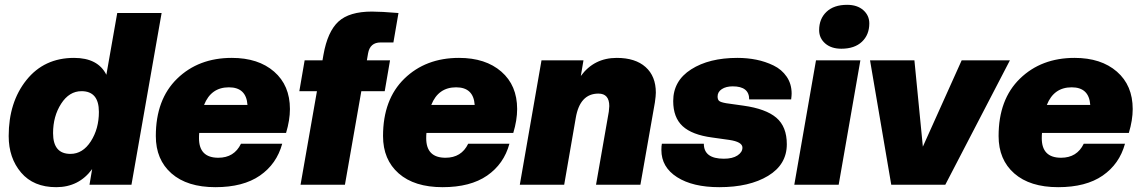

<svg xmlns="http://www.w3.org/2000/svg" viewBox="-20 -766 4732 796"><path d="M16 -202Q16 -342 89.5 -434Q163 -526 287 -526Q386 -526 421 -456L466 -712H650L525 0H351L362 -65Q307 10 213 10Q119 10 67.5 -50.5Q16 -111 16 -202ZM272 -128Q323 -128 356.5 -180Q390 -232 390 -302Q390 -388 318 -388Q267 -388 233.5 -336Q200 -284 200 -214Q200 -128 272 -128Z M873 10Q756 10 691 -47Q626 -104 626 -202Q626 -354 714.5 -440Q803 -526 941 -526Q1051 -526 1116.5 -469Q1182 -412 1182 -314Q1182 -268 1166 -215H806Q805 -207 805 -193Q805 -112 885 -112Q951 -112 979 -170H1150Q1127 -86 1057.5 -38Q988 10 873 10ZM929 -404Q855 -404 826 -331H1006Q1001 -404 929 -404Z M1410 0H1226L1294 -388H1221L1243 -516H1317L1321 -539Q1338 -635 1383 -676.5Q1428 -718 1522 -718Q1560 -718 1632 -712L1611 -590H1558Q1514 -590 1506 -545L1501 -516H1597L1575 -388H1478Z M1815 10Q1698 10 1633 -47Q1568 -104 1568 -202Q1568 -354 1656.5 -440Q1745 -526 1883 -526Q1993 -526 2058.5 -469Q2124 -412 2124 -314Q2124 -268 2108 -215H1748Q1747 -207 1747 -193Q1747 -112 1827 -112Q1893 -112 1921 -170H2092Q2069 -86 1999.5 -38Q1930 10 1815 10ZM1871 -404Q1797 -404 1768 -331H1948Q1943 -404 1871 -404Z M2635 0H2451L2504 -303Q2506 -319 2506 -326Q2506 -378 2461 -378Q2384 -378 2367 -277L2319 0H2135L2225 -516H2399L2388 -451Q2443 -526 2537 -526Q2614 -526 2656.5 -488Q2699 -450 2699 -382Q2699 -369 2695 -341Z M2962 10Q2852 10 2787 -31.5Q2722 -73 2722 -144Q2722 -161 2724 -170H2898Q2898 -108 2981 -108Q3017 -108 3037.5 -121.5Q3058 -135 3058 -154Q3058 -178 3003 -186L2932 -196Q2849 -207 2810 -243Q2771 -279 2771 -347Q2771 -431 2845.5 -478.5Q2920 -526 3037 -526Q3078 -526 3115.5 -518.5Q3153 -511 3187 -494.5Q3221 -478 3241.5 -448Q3262 -418 3262 -378Q3262 -370 3260 -354H3086Q3086 -408 3018 -408Q2990 -408 2972.5 -396.5Q2955 -385 2955 -366Q2955 -353 2961.5 -347.5Q2968 -342 2991 -338L3062 -328Q3155 -315 3198.5 -278Q3242 -241 3242 -168Q3242 -84 3164.5 -37Q3087 10 2962 10Z M3457 0H3273L3363 -516H3547ZM3468 -564Q3426 -564 3401 -586Q3376 -608 3376 -641Q3376 -688 3406.5 -717Q3437 -746 3492 -746Q3534 -746 3559 -724Q3584 -702 3584 -669Q3584 -622 3553.5 -593Q3523 -564 3468 -564Z M3899 0H3675L3587 -516H3771L3806 -158L3967 -516H4167Z M4367 10Q4250 10 4185 -47Q4120 -104 4120 -202Q4120 -354 4208.5 -440Q4297 -526 4435 -526Q4545 -526 4610.5 -469Q4676 -412 4676 -314Q4676 -268 4660 -215H4300Q4299 -207 4299 -193Q4299 -112 4379 -112Q4445 -112 4473 -170H4644Q4621 -86 4551.5 -38Q4482 10 4367 10ZM4423 -404Q4349 -404 4320 -331H4500Q4495 -404 4423 -404Z"/></svg>

Font: Creato Display Black
Style: Italic
Weight: 900
Italic angle: -10°
Version: Version 1.000